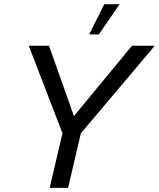

<svg xmlns="http://www.w3.org/2000/svg" viewBox="-20 -912 771 932"><path d="M413.1 -745.1 486.3 -891.6H560.5L460 -745.1ZM221.2 0 283.2 -265.1 119.6 -689.9H217.8L338.9 -348.6L620.6 -689.9H731.4L372.6 -265.1L310.5 0Z"/></svg>

Font: HK Grotesk Medium Legacy Italic
Style: Regular
Weight: 500
Italic angle: -13°
Designer: Alfredo Marco Pradil
Foundry: Hanken Design Co.
Version: Version 2.022;PS 002.022;hotconv 1.0.88;makeotf.lib2.5.64775